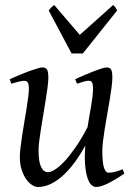

<svg xmlns="http://www.w3.org/2000/svg" viewBox="-20 -726 539 766"><path d="M476.1 -33.2Q436.5 -6.8 408.9 6.6Q381.3 20 362.8 20Q353.5 20 344.5 11.5Q335.4 2.9 328.9 -16.6Q322.3 -36.1 319.6 -67.6Q316.9 -99.1 320.3 -145Q300.3 -108.9 278.1 -78.6Q255.9 -48.3 231.9 -26.4Q208 -4.4 182.6 7.8Q157.2 20 130.9 20Q121.1 20 108.6 12.5Q96.2 4.9 85.2 -10.3Q74.2 -25.4 66.7 -47.9Q59.1 -70.3 59.1 -100.1Q59.1 -114.7 61.8 -137.2Q64.5 -159.7 68.4 -185.5Q72.3 -211.4 77.1 -239.3Q82 -267.1 85.9 -292.5Q89.8 -317.9 92.5 -338.4Q95.2 -358.9 95.2 -371.1Q95.2 -382.3 93.8 -388.9Q92.3 -395.5 89.6 -398.7Q86.9 -401.9 83.3 -402.8Q79.6 -403.8 75.2 -403.8Q70.8 -403.8 62.5 -402.1Q54.2 -400.4 45.9 -397.9Q36.1 -395.5 24.9 -392.1L19 -410.2Q39.6 -419.4 60.3 -428Q81.1 -436.5 98.6 -442.9Q116.2 -449.2 129.6 -453.1Q143.1 -457 148.9 -457Q163.1 -457 168 -447.8Q172.9 -438.5 172.9 -416Q172.9 -401.9 169.9 -378.9Q167 -356 162.6 -328.6Q158.2 -301.3 153.3 -272Q148.4 -242.7 144 -215.3Q139.6 -188 136.7 -165Q133.8 -142.1 133.8 -127.9Q133.8 -81.1 143.8 -60.1Q153.8 -39.1 171.9 -39.1Q181.6 -39.1 197.8 -48.6Q213.9 -58.1 234.4 -79.3Q254.9 -100.6 279.1 -134.8Q303.2 -168.9 329.1 -218.3Q332.5 -239.3 336.2 -260.5Q339.8 -281.7 343.3 -301.5Q346.7 -321.3 348.9 -339.1Q351.1 -356.9 351.1 -371.1Q351.1 -382.3 349.9 -388.9Q348.6 -395.5 346.2 -398.7Q343.8 -401.9 340.6 -402.8Q337.4 -403.8 333 -403.8Q328.6 -403.8 321 -402.1Q313.5 -400.4 305.7 -397.9Q296.9 -395.5 287.1 -392.1L279.8 -410.2Q300.3 -419.4 320.3 -428Q340.3 -436.5 357.2 -442.9Q374 -449.2 386.7 -453.1Q399.4 -457 405.8 -457Q419.4 -457 423.8 -447.8Q428.2 -438.5 428.2 -416Q428.2 -401.9 425.3 -379.2Q422.4 -356.4 418 -329.3Q413.6 -302.2 408.2 -272.7Q402.8 -243.2 398.4 -215.6Q394 -188 391.1 -164.1Q388.2 -140.1 388.2 -124Q388.2 -79.6 394.5 -58.3Q400.9 -37.1 413.1 -37.1Q425.8 -37.1 438.7 -40.3Q451.7 -43.5 469.2 -50.8ZM310.5 -512.7H265.6L174.3 -684.1Q181.2 -693.4 185.1 -696.8Q189 -700.2 196.3 -706.1L298.3 -586.9L431.6 -706.1Q437.5 -700.7 440.2 -697Q442.9 -693.4 447.3 -684.1Z"/></svg>

Font: Gentium Plus Phon
Style: Italic
Weight: 400
Italic angle: -8°
Designer: J. Victor Gaultney, Annie Olsen, Iska Routamaa, Becca Hirsbrunner
Foundry: SIL International
Version: Version 5.000